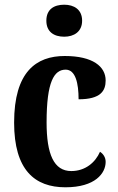

<svg xmlns="http://www.w3.org/2000/svg" viewBox="-20 -786 501 816"><path d="M253 -630C294 -630 329 -651 329 -698C329 -746 294 -766 253 -766C209 -766 177 -746 177 -698C177 -651 209 -630 253 -630ZM258 10C385 10 429 -50 429 -98C429 -117 419 -132 405 -141C385 -95 342 -59 283 -59C209 -59 178 -130 178 -266C178 -439 210 -490 259 -490C301 -490 314 -432 314 -364C408 -364 429 -400 429 -444C429 -503 375 -548 255 -548C134 -548 40 -481 40 -265C40 -63 128 10 258 10Z"/></svg>

Font: Noto Serif Thai Condensed
Style: Bold
Weight: 700
Width: 3
Designer: Monotype Design Team
Foundry: Monotype Imaging Inc.
Version: Version 2.002